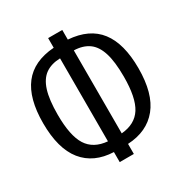

<svg xmlns="http://www.w3.org/2000/svg" viewBox="-174 -845 947 1001"><g transform="rotate(-30 300.0 -345.0)"><path d="M342.5 -717.5V-659.5Q467 -650.5 527 -572.5Q587 -494.5 587 -346.5Q587 -194 523.5 -115.8Q460 -37.5 342.5 -31.5V29H257.5V-31.5Q139.5 -36 76.2 -114.5Q13 -193 13 -346.5Q13 -494.5 73 -572.5Q133 -650.5 257.5 -659.5V-717.5ZM258.5 -595Q205 -593.5 170 -568.8Q135 -544 118 -490.2Q101 -436.5 101 -346.5Q101 -220 138.2 -161.2Q175.5 -102.5 258.5 -95.5ZM341.5 -595V-95.5Q424.5 -102.5 461.8 -161.2Q499 -220 499 -346.5Q499 -436.5 482 -490.2Q465 -544 430 -568.8Q395 -593.5 341.5 -595Z"/></g></svg>

Font: Fast_Mono
Style: Regular
Weight: 400
Monospace: yes
Designer: Carrois Corporate, Edenspiekermann AG, Nikita Prokopov
Foundry: Carrois Corporate, Edenspiekermann AG, Nikita Prokopov
Version: Version 5.002